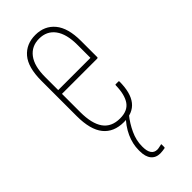

<svg xmlns="http://www.w3.org/2000/svg" viewBox="-223 -524 758 758"><g transform="rotate(-45 156.0 -145.0)"><path d="M161 6Q105 6 75.5 -30.5Q46 -67 46 -143V-340Q46 -415 76 -450Q106 -485 157 -485Q208 -485 238 -449Q268 -413 268 -341V-250Q268 -246 263 -246H67V-144Q67 -80 90 -47.5Q113 -15 161 -15Q203 -15 221.5 -41.5Q240 -68 241 -119Q241 -123 244 -123H259Q262 -123 262 -120Q262 -57 237 -25.5Q212 6 161 6ZM67 -267H247V-340Q247 -400 223.5 -432Q200 -464 157 -464Q115 -464 91 -432.5Q67 -401 67 -340ZM176 195Q151 195 137.5 178.5Q124 162 124 131V125Q124 91 139.5 56.5Q155 22 187 -10L195 -5L196 -1Q174 26 159 58.5Q144 91 144 123V128Q144 151 152.5 163.5Q161 176 178 176Q183 176 189 174.5Q195 173 201 172Q204 170 204 174V188Q204 191 202 192Q196 193 189.5 194Q183 195 176 195Z"/></g></svg>

Font: Sofia Sans Extra Condensed Thin
Style: Regular
Weight: 250
Version: Version 4.100